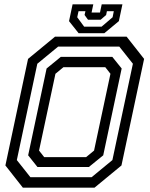

<svg xmlns="http://www.w3.org/2000/svg" viewBox="-20 -870 693 890"><path d="M86 0 5 -103 110 -597 235 -700H567L648 -597L543 -103L418 0ZM185 -141.5H379L416 -172L492 -528L468 -558.5H274L237 -528L161 -172ZM121 -48.5H404.5L501 -128L596 -574.5L533 -654H249.5L153 -574.5L58 -128ZM153.5 -96 110.5 -150 196 -552.5 262 -606.5H500.5L544 -552.5L458.5 -150L392 -96ZM344.5 -716 300 -772 316.5 -850H412.5L404.5 -812H443.5L451.5 -850H547.5L531 -772L463.5 -716ZM370 -746.5H451L502 -790L507.5 -818H475.5L472 -800.5L446.5 -778.5H388L372 -800.5L376 -818H344L338 -790Z"/></svg>

Font: Tourney Thin Medium
Style: Italic
Weight: 500
Italic angle: -12°
Version: Version 1.015